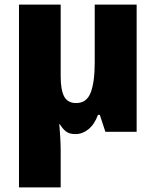

<svg xmlns="http://www.w3.org/2000/svg" viewBox="-20 -569 673 829"><path d="M570 -549V0H435L411 -73H403Q388 -32 362 -11Q336 10 306 10Q280 10 265.5 -1Q251 -12 238 -33H236Q238 -14 240 21.5Q242 57 242 84V240H62V-549H242V-239Q242 -181 257 -152.5Q272 -124 309 -124Q354 -124 371.5 -169Q389 -214 389 -299V-549Z"/></svg>

Font: Noto Sans Disp ExtBd
Style: Regular
Weight: 800
Designer: Monotype Design Team
Foundry: Monotype Imaging Inc.
Version: Version 2.000;GOOG;noto-source:20170915:90ef993387c0; ttfaut